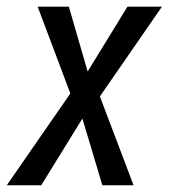

<svg xmlns="http://www.w3.org/2000/svg" viewBox="-44 -548 499 568"><path d="M333 -528.3 215.3 -336.4 159.7 -528.3H67.4L164.1 -271.5L-23.9 0H78.1L199.7 -197.3L258.8 0H351.1L251.5 -262.7L435.1 -528.3Z"/></svg>

Font: Roboto Condensed
Style: Italic
Weight: 400
Designer: Google
Version: Version 1.000;PS 001.000;hotconv 1.0.88;makeotf.lib2.5.64775